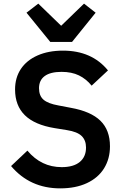

<svg xmlns="http://www.w3.org/2000/svg" viewBox="-20 -1025 678 1058"><path d="M377 -794H257L126 -955L191 -1005L317 -883L443 -1005L507 -955ZM41 -110 131 -195Q207 -104 320 -104Q385 -104 419.5 -132.5Q454 -161 454 -212Q454 -252 430 -275.5Q406 -299 349 -308L281 -319Q171 -337 117 -390Q63 -443 63 -532Q63 -597 95 -645Q127 -693 187 -719.5Q247 -746 327 -746Q486 -746 575 -637L485 -553Q455 -590 415 -609.5Q375 -629 319 -629Q258 -629 226.5 -606Q195 -583 195 -539Q195 -497 220 -475.5Q245 -454 302 -444L370 -431Q481 -411 533.5 -359.5Q586 -308 586 -219Q586 -150 553.5 -97.5Q521 -45 459 -16Q397 13 312 13Q145 13 41 -110Z"/></svg>

Font: IBM Plex Sans JP SemiBold
Style: Regular
Weight: 600
Designer: Mike Abbink; Paul van der Laan; Pieter van Rosmalen; Wujin Sim; Yejin Wi; Jinhee Kim; Boomi Park; Yona Kim; Kichan Ma
Foundry: Sandoll Inc.
Version: Version 1.001